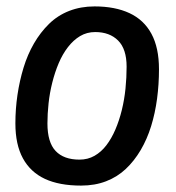

<svg xmlns="http://www.w3.org/2000/svg" viewBox="-20 -569 548 599"><path d="M233 10Q165 10 120 -11Q75 -32 51.5 -75Q28 -118 28 -184Q28 -229 34.5 -273Q41 -317 53.5 -358Q66 -399 86 -433.5Q106 -468 133 -494.5Q160 -521 196 -535Q232 -549 275 -549Q339 -549 384 -528Q429 -507 452.5 -463.5Q476 -420 476 -353Q476 -306 470 -261Q464 -216 451.5 -175.5Q439 -135 419 -101Q399 -67 372.5 -42Q346 -17 311 -3.5Q276 10 233 10ZM228 -71Q254 -71 275 -83Q296 -95 312 -116Q328 -137 340 -165Q352 -193 360 -225.5Q368 -258 371.5 -292.5Q375 -327 375 -361Q375 -416 348.5 -442.5Q322 -469 277 -469Q251 -469 230 -456.5Q209 -444 192 -422Q175 -400 163 -371.5Q151 -343 143 -311Q135 -279 131.5 -246.5Q128 -214 128 -184Q128 -125 153.5 -98Q179 -71 228 -71Z"/></svg>

Font: Georama ExtraCondensed Thin Medium
Style: Italic
Weight: 500
Italic angle: -9°
Version: Version 1.001